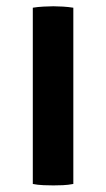

<svg xmlns="http://www.w3.org/2000/svg" viewBox="-20 -572 330 597"><path d="M82 -548Q96.5 -550.5 115.2 -551.5Q134 -552.5 146 -552.5Q159 -552.5 175.8 -551.5Q192.5 -550.5 208 -548V0Q192.5 3 175.8 3.8Q159 4.5 146 4.5Q134 4.5 115.2 3.8Q96.5 3 82 0Z"/></svg>

Font: Signika Negative SC SemiBold
Style: Regular
Weight: 600
Designer: Anna Giedryś
Foundry: Anna Giedryś
Version: Version 2.000; ttfautohint (v1.8.3) -l 8 -r 50 -G 200 -x 9 -